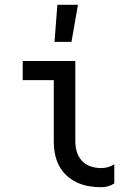

<svg xmlns="http://www.w3.org/2000/svg" viewBox="-20 -775 540 803"><path d="M403 8Q377 8 351 3.5Q325 -1 301.5 -12Q278 -23 258.5 -41Q239 -59 227 -82Q215 -105 210 -131Q205 -157 205 -184V-440H75V-520H295V-184Q295 -161 301.5 -139.5Q308 -118 323 -102Q338 -86 359.5 -79Q381 -72 403 -72Q418 -72 432 -76Q446 -80 458 -88V-8Q446 0 432 4Q418 8 403 8ZM208 -600 220 -755H306L279 -600Z"/></svg>

Font: Iosevka Medium
Style: Regular
Weight: 500
Monospace: yes
Designer: Belleve Invis
Foundry: Belleve Invis
Version: Version 32.5.0; ttfautohint (v1.8.4)